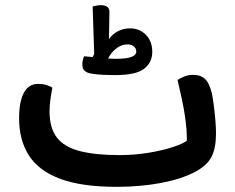

<svg xmlns="http://www.w3.org/2000/svg" viewBox="-20 -708 909 744"><path d="M433 16Q295 16 212 -15.5Q129 -47 91.5 -106.5Q54 -166 54 -249Q54 -314 72.5 -348.5Q91 -383 128 -383Q145 -383 160 -378.5Q175 -374 183 -368Q179 -348 175.5 -324Q172 -300 172 -276Q172 -212 200.5 -175Q229 -138 289.5 -122.5Q350 -107 442 -107Q501 -107 555.5 -116Q610 -125 649.5 -138Q689 -151 704 -163Q704 -168 704 -174Q704 -203 699 -242Q694 -281 685 -323Q676 -365 668 -398Q678 -405 694 -411.5Q710 -418 729 -418Q757 -418 774 -402.5Q791 -387 801 -346Q805 -327 808.5 -299.5Q812 -272 814.5 -243Q817 -214 817 -191Q817 -135 800 -101Q783 -67 736 -42Q683 -14 603.5 1Q524 16 433 16ZM371 -688Q386 -688 395 -682Q404 -676 404 -662Q404 -629 403 -599Q402 -577 402 -556Q410 -568 423 -578Q449 -598 484 -598Q521 -598 545.5 -573Q570 -548 570 -507Q570 -466 538.5 -441.5Q507 -417 425 -417Q405 -417 381 -418Q357 -419 332 -423Q316 -426 307.5 -434Q299 -442 299 -459Q299 -467 301 -475.5Q303 -484 306 -490Q316 -489 326 -488L339 -487L345 -499L339 -683Q348 -685 355.5 -686.5Q363 -688 371 -688ZM399 -481Q403 -481 406 -481Q419 -480 427 -480Q471 -480 489.5 -487.5Q508 -495 508 -507Q508 -521 498.5 -528.5Q489 -536 474 -536Q449 -536 428 -518Q410 -504 399 -481Z"/></svg>

Font: Baloo Bhaijaan 2 SemiBold
Style: Regular
Weight: 600
Designer: Sanskriti Dholi, Noopur Datye and Ek Type
Foundry: Ek Type
Version: Version 1.700